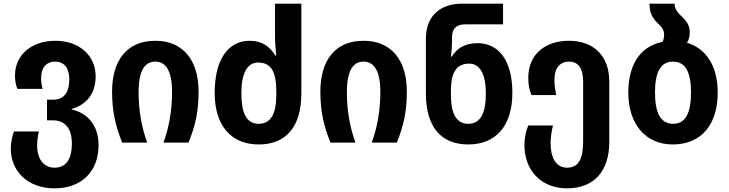

<svg xmlns="http://www.w3.org/2000/svg" viewBox="-20 -780 3989 1050"><path d="M279 250C429 250 519 154 519 15C519 -100 453 -164 372 -181V-184C453 -208 503 -267 503 -363C503 -475 415 -557 283 -557C156 -557 62 -483 62 -367C62 -336 66 -318 75 -294H213C207 -315 205 -332 205 -355C205 -407 231 -443 282 -443C333 -443 359 -406 359 -345C359 -283 335 -235 273 -235H237V-122H270C335 -122 373 -78 373 6C373 84 345 137 279 137C210 137 183 77 183 18C183 -10 187 -39 193 -61H56C47 -35 39 -3 39 33C39 152 127 250 279 250Z M648 0H785C754 -85 738 -177 738 -274C738 -395 772 -443 829 -443C887 -443 921 -393 921 -276C921 -179 905 -85 874 0H1011C1049 -93 1066 -173 1066 -279C1066 -450 982 -557 829 -557C674 -557 593 -450 593 -279C593 -172 611 -94 648 0Z M1395 10C1545 10 1628 -87 1628 -270V-760H1484V-580C1484 -550 1487 -507 1491 -476H1486C1456 -525 1413 -557 1345 -557C1229 -557 1154 -456 1154 -272C1154 -93 1244 10 1395 10ZM1395 -103C1326 -103 1300 -165 1300 -270C1300 -379 1332 -438 1391 -438C1466 -438 1491 -383 1491 -279V-260C1491 -158 1461 -103 1395 -103Z M1787 0H1924C1893 -85 1877 -177 1877 -274C1877 -395 1911 -443 1968 -443C2026 -443 2060 -393 2060 -276C2060 -179 2044 -85 2013 0H2150C2188 -93 2205 -173 2205 -279C2205 -450 2121 -557 1968 -557C1813 -557 1732 -450 1732 -279C1732 -172 1750 -94 1787 0Z M2541 10C2693 10 2782 -93 2782 -272C2782 -450 2707 -544 2591 -544C2524 -544 2480 -517 2450 -470H2446C2450 -500 2452 -531 2452 -553V-578C2452 -627 2480 -647 2525 -647H2731V-760H2507C2401 -760 2309 -705 2309 -567V-270C2309 -87 2391 10 2541 10ZM2541 -103C2476 -103 2446 -158 2446 -260V-282C2446 -377 2471 -432 2546 -432C2605 -432 2637 -373 2637 -270C2637 -165 2610 -103 2541 -103Z M3081 250C3229 250 3312 156 3312 -4V-334C3312 -475 3226 -557 3091 -557C2965 -557 2869 -486 2869 -355C2869 -315 2875 -290 2886 -260H3022C3015 -291 3012 -318 3012 -344C3012 -407 3041 -443 3092 -443C3144 -443 3169 -405 3169 -334V-7C3169 86 3146 137 3081 137C3017 137 2991 76 2991 3C2991 -33 2998 -68 3004 -94H2869C2856 -63 2848 -27 2848 14C2848 146 2934 250 3081 250Z M3737 -546C3747 -562 3752 -581 3752 -604C3752 -645 3730 -669 3707 -691C3686 -711 3669 -730 3669 -760H3532C3532 -697 3558 -672 3581 -649C3598 -633 3612 -617 3612 -590C3612 -575 3608 -561 3603 -551C3482 -527 3416 -427 3416 -274C3416 -102 3510 10 3659 10C3819 10 3905 -103 3905 -274C3905 -422 3839 -516 3737 -546ZM3661 -103C3592 -103 3562 -164 3562 -274C3562 -385 3592 -443 3660 -443C3730 -443 3759 -384 3759 -274C3759 -164 3730 -103 3661 -103Z"/></svg>

Font: Noto Sans Georgian SemiCondensed Bold
Style: Regular
Weight: 700
Width: 4
Designer: Monotype Design Team, Akaki Razmadze
Foundry: Google LLC
Version: Version 2.005